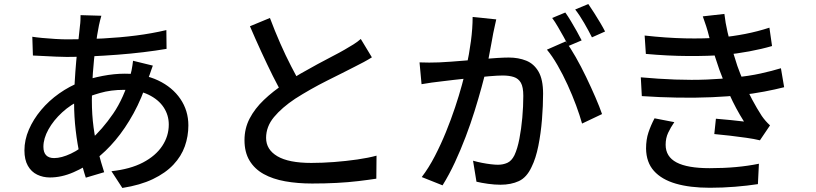

<svg xmlns="http://www.w3.org/2000/svg" viewBox="-20 -875 4040 951"><path d="M482 -797Q479 -786 475.5 -773Q472 -760 470 -749Q461 -705 453 -643.5Q445 -582 440 -513Q435 -444 435 -378Q435 -307 443.5 -244Q452 -181 466 -126Q480 -71 496 -22L405 5Q390 -40 376.5 -100.5Q363 -161 355 -229Q347 -297 347 -365Q347 -415 350 -468Q353 -521 357.5 -571.5Q362 -622 367.5 -667Q373 -712 376 -747Q378 -760 378.5 -775Q379 -790 379 -800ZM314 -680Q405 -680 490 -684.5Q575 -689 653.5 -699Q732 -709 804 -726L805 -633Q752 -624 690 -616.5Q628 -609 562 -604Q496 -599 431.5 -596Q367 -593 311 -593Q288 -593 257 -594.5Q226 -596 195.5 -597.5Q165 -599 143 -600L140 -693Q158 -690 189.5 -687Q221 -684 255 -682Q289 -680 314 -680ZM737 -550Q734 -542 729.5 -529Q725 -516 720.5 -503Q716 -490 712 -481Q683 -389 641.5 -313.5Q600 -238 551.5 -180.5Q503 -123 452 -85Q404 -48 344.5 -22Q285 4 227 4Q193 4 164 -10Q135 -24 118 -54Q101 -84 101 -130Q101 -182 123 -233Q145 -284 183.5 -330Q222 -376 273 -412Q324 -448 381 -470Q431 -488 488.5 -499Q546 -510 598 -510Q693 -510 763.5 -476.5Q834 -443 873.5 -385Q913 -327 913 -254Q913 -200 895.5 -150.5Q878 -101 839 -59.5Q800 -18 737.5 12Q675 42 586 56L532 -27Q625 -37 688 -70Q751 -103 783.5 -152Q816 -201 816 -258Q816 -305 790.5 -343.5Q765 -382 715.5 -406Q666 -430 594 -430Q529 -430 475.5 -414.5Q422 -399 385 -382Q331 -358 288 -318.5Q245 -279 220 -234Q195 -189 195 -148Q195 -120 208.5 -106Q222 -92 248 -92Q284 -92 331 -114Q378 -136 425 -179Q487 -234 540.5 -312Q594 -390 626 -504Q629 -513 631.5 -525.5Q634 -538 636 -551.5Q638 -565 639 -574Z M1822 -591Q1803 -579 1781.5 -567.5Q1760 -556 1736 -544Q1711 -531 1676 -513.5Q1641 -496 1600 -475.5Q1559 -455 1518.5 -432Q1478 -409 1442 -386Q1376 -342 1337 -295Q1298 -248 1298 -192Q1298 -134 1354 -101Q1410 -68 1522 -68Q1576 -68 1635 -72.5Q1694 -77 1749.5 -85Q1805 -93 1845 -104L1844 10Q1805 16 1755 22Q1705 28 1647.5 31Q1590 34 1526 34Q1454 34 1392.5 23Q1331 12 1286 -13Q1241 -38 1216 -79.5Q1191 -121 1191 -181Q1191 -239 1216.5 -288Q1242 -337 1287 -380Q1332 -423 1391 -462Q1428 -487 1470 -511Q1512 -535 1552.5 -557Q1593 -579 1628 -597Q1663 -615 1687 -629Q1711 -643 1730.5 -655Q1750 -667 1767 -682ZM1317 -786Q1341 -722 1368 -660.5Q1395 -599 1422.5 -546Q1450 -493 1473 -452L1385 -400Q1359 -443 1331 -499.5Q1303 -556 1274 -619Q1245 -682 1218 -745Z M2438 -779Q2434 -764 2430.5 -745Q2427 -726 2423 -710Q2420 -690 2414 -660.5Q2408 -631 2402.5 -599.5Q2397 -568 2390 -539Q2380 -497 2365 -442Q2350 -387 2330.5 -324.5Q2311 -262 2286.5 -197.5Q2262 -133 2233.5 -71.5Q2205 -10 2172 43L2069 2Q2104 -44 2134 -102Q2164 -160 2189 -221.5Q2214 -283 2234 -343Q2254 -403 2268 -454.5Q2282 -506 2290 -543Q2304 -607 2312.5 -671Q2321 -735 2321 -791ZM2782 -670Q2805 -639 2831.5 -592.5Q2858 -546 2883 -494Q2908 -442 2929 -393.5Q2950 -345 2962 -310L2863 -263Q2852 -303 2833.5 -353Q2815 -403 2791.5 -454.5Q2768 -506 2741.5 -552Q2715 -598 2689 -629ZM2058 -566Q2083 -565 2106 -565Q2129 -565 2155 -566Q2178 -567 2213.5 -569.5Q2249 -572 2289.5 -575.5Q2330 -579 2370 -582.5Q2410 -586 2444.5 -588Q2479 -590 2500 -590Q2548 -590 2586.5 -574.5Q2625 -559 2647.5 -520Q2670 -481 2670 -411Q2670 -352 2664.5 -283.5Q2659 -215 2646.5 -152.5Q2634 -90 2613 -48Q2589 4 2550 22Q2511 40 2459 40Q2430 40 2397.5 35.5Q2365 31 2340 25L2323 -79Q2344 -73 2367 -68.5Q2390 -64 2411 -61.5Q2432 -59 2446 -59Q2472 -59 2493 -68.5Q2514 -78 2528 -106Q2543 -138 2552.5 -187Q2562 -236 2567 -292Q2572 -348 2572 -400Q2572 -444 2560 -465Q2548 -486 2525 -493.5Q2502 -501 2470 -501Q2446 -501 2404.5 -497.5Q2363 -494 2316.5 -489Q2270 -484 2229.5 -479.5Q2189 -475 2167 -472Q2148 -470 2118.5 -466Q2089 -462 2068 -458ZM2780 -813Q2793 -795 2808 -770Q2823 -745 2837 -720Q2851 -695 2861 -675L2795 -647Q2786 -667 2772 -692Q2758 -717 2743.5 -742Q2729 -767 2715 -786ZM2894 -855Q2907 -836 2923 -811Q2939 -786 2953.5 -761.5Q2968 -737 2977 -719L2912 -690Q2896 -722 2873.5 -761Q2851 -800 2829 -828Z M3173 -699Q3280 -687 3374 -685Q3468 -683 3546 -689Q3610 -695 3671.5 -707Q3733 -719 3791 -738L3804 -647Q3753 -632 3691 -620.5Q3629 -609 3567 -603Q3490 -597 3389.5 -597.5Q3289 -598 3179 -608ZM3154 -492Q3242 -484 3324.5 -481Q3407 -478 3481 -481Q3555 -484 3614 -491Q3689 -498 3747.5 -511Q3806 -524 3848 -537L3864 -443Q3821 -432 3766 -421.5Q3711 -411 3649 -404Q3587 -397 3506 -393.5Q3425 -390 3336 -391.5Q3247 -393 3159 -399ZM3492 -695Q3486 -720 3478 -744.5Q3470 -769 3461 -794L3568 -806Q3573 -762 3583.5 -716.5Q3594 -671 3607 -628.5Q3620 -586 3632 -549Q3645 -512 3664 -468Q3683 -424 3706 -381Q3729 -338 3753 -301Q3762 -288 3772 -276.5Q3782 -265 3794 -254L3744 -180Q3716 -187 3676.5 -192.5Q3637 -198 3595.5 -203Q3554 -208 3518 -211L3526 -287Q3562 -284 3602 -280Q3642 -276 3665 -273Q3624 -338 3594 -405Q3564 -472 3543 -530Q3531 -565 3522 -593Q3513 -621 3506 -645.5Q3499 -670 3492 -695ZM3320 -270Q3302 -244 3289.5 -217.5Q3277 -191 3277 -158Q3277 -99 3331 -70.5Q3385 -42 3495 -42Q3565 -42 3625 -47.5Q3685 -53 3739 -64L3734 37Q3682 45 3620.5 50Q3559 55 3496 55Q3397 55 3327 34.5Q3257 14 3219 -28.5Q3181 -71 3180 -139Q3180 -184 3192 -219.5Q3204 -255 3222 -289Z"/></svg>

Font: Noto Sans JP Thin Medium
Style: Regular
Weight: 500
Version: Version 2.004-H2;hotconv 1.0.118;makeotfexe 2.5.65603